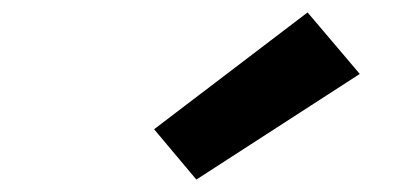

<svg xmlns="http://www.w3.org/2000/svg" viewBox="-20 -829 640 309"><path d="M296 -540 228 -621 475 -809 559 -710Z"/></svg>

Font: Iosevka SS04 XBd Ex
Style: Italic
Weight: 800
Width: 7
Italic angle: -9°
Monospace: yes
Designer: Belleve Invis
Foundry: Belleve Invis
Version: Version 19.0.0; ttfautohint (v1.8.4)